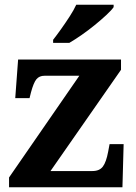

<svg xmlns="http://www.w3.org/2000/svg" viewBox="-20 -786 569 806"><path d="M18 0V-41L313 -468H167Q145 -468 133 -453.5Q121 -439 110 -398L104 -374H44L56 -536H488V-493L192 -68H368Q398 -68 412 -87Q426 -106 434 -149L440 -181H499L494 0ZM203 -619Q218 -638 236.5 -664Q255 -690 272.5 -717Q290 -744 300 -766H457V-756Q448 -743 426.5 -723Q405 -703 378 -681Q351 -659 323 -639.5Q295 -620 271 -606H203Z"/></svg>

Font: NotoSerif-Bold
Style: Regular
Weight: 700
Designer: Monotype Design Team
Foundry: Monotype Imaging Inc.
Version: Version 2.007; ttfautohint (v1.8) -l 8 -r 50 -G 200 -x 14 -D